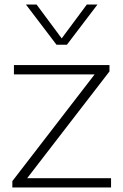

<svg xmlns="http://www.w3.org/2000/svg" viewBox="-20 -828 542 848"><path d="M34.5 0V-28L398 -499.5H41.5V-540.5H463.5V-512.5L100 -41H470.5V0ZM229.5 -630.5 94.5 -808H141.5L252.5 -658.5L363.5 -808H410.5L275.5 -630.5Z"/></svg>

Font: Encode Sans Expanded Expanded ExtraLight
Style: Regular
Weight: 200
Width: 7
Designer: Multiple Designers
Foundry: Impallari Type
Version: Version 3.000; ttfautohint (v1.8.3) -l 8 -r 50 -G 200 -x 14 